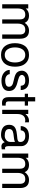

<svg xmlns="http://www.w3.org/2000/svg" viewBox="1550 -2256 729 3870"><g transform="rotate(90 1915.0 -320.5)"><path d="M64.9 0V-524.9H149.9V-474.1Q204.6 -540 292 -540Q404.8 -540 439.5 -452.6Q465.3 -493.7 505.6 -516.8Q545.9 -540 597.2 -540Q759.8 -540 759.8 -357.9V0H674.8V-357.9Q674.8 -464.8 582 -464.8Q514.6 -464.8 484.9 -424.1Q455.1 -383.3 455.1 -308.1V0H370.1V-357.9Q370.1 -464.8 276.9 -464.8Q209.5 -464.8 179.7 -424.1Q149.9 -383.3 149.9 -308.1V0Z M1086.9 -540Q1165 -540 1219.2 -502.7Q1273.4 -465.3 1298.6 -402.8Q1323.7 -340.3 1323.7 -257.8Q1323.7 -196.3 1309.1 -145.5Q1294.4 -94.7 1265.9 -56.6Q1237.3 -18.6 1191.7 2.7Q1146 23.9 1086.9 23.9Q1027.8 23.9 982.2 2.7Q936.5 -18.6 907.7 -56.6Q878.9 -94.7 864.3 -145.5Q849.6 -196.3 849.6 -257.8Q849.6 -319.3 864.3 -370.1Q878.9 -420.9 907.5 -459.2Q936 -497.6 981.9 -518.8Q1027.8 -540 1086.9 -540ZM973.9 -406.7Q935.1 -348.6 935.1 -257.8Q935.1 -167 973.9 -108.9Q1012.7 -50.8 1086.9 -50.8Q1161.1 -50.8 1200 -108.9Q1238.8 -167 1238.8 -257.8Q1238.8 -348.6 1200 -406.7Q1161.1 -464.8 1086.9 -464.8Q1012.7 -464.8 973.9 -406.7Z M1601.6 -540Q1652.8 -540 1690.9 -526.9Q1729 -513.7 1751.2 -490.2Q1773.4 -466.8 1783.9 -437.5Q1794.4 -408.2 1794.4 -373H1709.5Q1705.6 -418.9 1682.9 -441.9Q1660.2 -464.8 1601.6 -464.8Q1544.4 -464.8 1517.1 -444.3Q1489.7 -423.8 1489.7 -397.9Q1489.7 -376.5 1503.7 -361.1Q1517.6 -345.7 1540.3 -337.2Q1563 -328.6 1592 -319.8Q1621.1 -311 1651.6 -304Q1682.1 -296.9 1711.2 -283.4Q1740.2 -270 1762.9 -252.9Q1785.6 -235.8 1799.6 -206.1Q1813.5 -176.3 1813.5 -137.2Q1813.5 -60.5 1757.6 -22.7Q1701.7 15.1 1606.4 15.1Q1507.3 15.1 1448 -33Q1388.7 -81.1 1388.7 -151.9H1473.6Q1477.5 -110.4 1512.9 -85.2Q1548.3 -60.1 1606.4 -60.1Q1660.2 -60.1 1694.3 -78.1Q1728.5 -96.2 1728.5 -137.2Q1728.5 -167 1710.7 -186.3Q1692.9 -205.6 1664.3 -215.1Q1635.7 -224.6 1601.1 -231.9Q1566.4 -239.3 1531.7 -249.3Q1497.1 -259.3 1468.5 -275.1Q1439.9 -291 1422.1 -322Q1404.3 -353 1404.3 -397.9Q1404.3 -423.8 1415.8 -448.2Q1427.2 -472.7 1449.7 -493.7Q1472.2 -514.6 1511.5 -527.3Q1550.8 -540 1601.6 -540Z M1868.2 -455.1V-520H1938V-665H2022.9V-520H2107.9V-455.1H2022.9V-125Q2022.9 -91.3 2041.7 -78.9Q2060.5 -66.4 2107.9 -69.8V0Q2014.6 14.2 1976.3 -18.8Q1938 -51.8 1938 -125V-455.1Z M2444.8 -458Q2428.7 -464.8 2404.8 -464.8Q2343.3 -464.8 2310.5 -422.6Q2277.8 -380.4 2277.8 -308.1V0H2192.9V-524.9H2277.8V-468.8Q2304.2 -502 2338.6 -521Q2373 -540 2410.2 -540Q2428.7 -540 2444.8 -537.6Z M2989.7 -60.1V9.8Q2955.1 16.6 2930.7 16.4Q2906.2 16.1 2889.2 6.8Q2872.1 -2.4 2862.3 -16.4Q2852.5 -30.3 2847.2 -50.8Q2821.3 -16.6 2784.4 3.7Q2747.6 23.9 2702.6 23.9Q2655.8 23.9 2618.9 14.9Q2582 5.9 2553.5 -13.2Q2524.9 -32.2 2509.8 -64.5Q2494.6 -96.7 2494.6 -141.1Q2494.6 -187.5 2513.7 -219Q2532.7 -250.5 2563.2 -265.1Q2593.8 -279.8 2630.4 -287.6Q2667 -295.4 2703.9 -298.3Q2740.7 -301.3 2771.2 -305.2Q2801.8 -309.1 2820.8 -320.1Q2839.8 -331.1 2839.8 -351.1V-377.9Q2839.8 -411.6 2810.3 -438.2Q2780.8 -464.8 2722.7 -464.8Q2663.1 -464.8 2636.5 -440.9Q2609.9 -417 2606 -373H2521Q2521 -408.2 2533 -437.7Q2544.9 -467.3 2568.6 -490.5Q2592.3 -513.7 2631.8 -526.9Q2671.4 -540 2722.7 -540Q2773.4 -540 2813.5 -527.1Q2853.5 -514.2 2877.2 -492.4Q2900.9 -470.7 2912.8 -444.1Q2924.8 -417.5 2924.8 -388.2V-125Q2924.8 -86.4 2938.7 -68.1Q2952.6 -49.8 2989.7 -60.1ZM2839.8 -161.1V-256.8Q2819.8 -247.1 2789.6 -241Q2759.3 -234.9 2732.2 -232.9Q2705.1 -231 2676.5 -225.8Q2647.9 -220.7 2627.2 -212.9Q2606.4 -205.1 2593.3 -186.8Q2580.1 -168.5 2580.1 -141.1Q2580.1 -114.3 2590.8 -95.9Q2601.6 -77.6 2621.6 -68.1Q2641.6 -58.6 2664.6 -54.7Q2687.5 -50.8 2717.8 -50.8Q2767.1 -50.8 2803.5 -82.5Q2839.8 -114.3 2839.8 -161.1Z M3074.7 0V-524.9H3159.7V-474.1Q3214.4 -540 3301.8 -540Q3414.6 -540 3449.2 -452.6Q3475.1 -493.7 3515.4 -516.8Q3555.7 -540 3606.9 -540Q3769.5 -540 3769.5 -357.9V0H3684.6V-357.9Q3684.6 -464.8 3591.8 -464.8Q3524.4 -464.8 3494.6 -424.1Q3464.8 -383.3 3464.8 -308.1V0H3379.9V-357.9Q3379.9 -464.8 3286.6 -464.8Q3219.2 -464.8 3189.5 -424.1Q3159.7 -383.3 3159.7 -308.1V0Z"/></g></svg>

Font: Miedinger*
Style: Book
Weight: 400
Version: Version 001.000